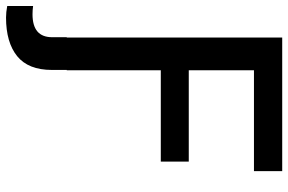

<svg xmlns="http://www.w3.org/2000/svg" viewBox="-201 -569 946 630"><g transform="rotate(90 272.0 -254.0)"><path d="M80.1 0V-707H518.6V-614.3H187.5V-400.4H487.3V-308.6H187.5V0H186.5V48.8Q186.5 126 141.4 162.6Q96.2 199.2 14.6 199.2Q-2.9 199.2 -23.4 195.3V110.4Q-9.8 112.3 3.9 112.3Q79.1 112.3 79.1 47.9V0Z"/></g></svg>

Font: Pretendard Std Medium
Style: Regular
Weight: 500
Designer: Base glyphs from Inter by Rasmus Andersson; Hangeul glyphs from Noto Sans CJK(Source Han Sans) by Jang Soo-young and Kan
Foundry: Kil Hyung-jin
Version: Version 1.309